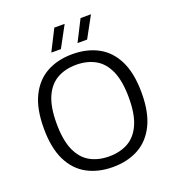

<svg xmlns="http://www.w3.org/2000/svg" viewBox="-166 -1075 1106 1214"><g transform="rotate(-20 387.0 -468.0)"><path d="M386.5 9.5Q288 9.5 213.8 -30.8Q139.5 -71 98.5 -154.8Q57.5 -238.5 57.5 -370Q57.5 -501.5 99 -585.2Q140.5 -669 214.5 -709.2Q288.5 -749.5 386.5 -749.5Q485.5 -749.5 559.8 -709.2Q634 -669 675 -585Q716 -501 716 -370Q716 -239 674.5 -155Q633 -71 558.8 -30.8Q484.5 9.5 386.5 9.5ZM386.5 -62Q460 -62 514.5 -92.2Q569 -122.5 599.2 -189.8Q629.5 -257 629.5 -367.5Q629.5 -480.5 599.2 -548.8Q569 -617 514.2 -647.5Q459.5 -678 386.5 -678Q314 -678 259.2 -647.8Q204.5 -617.5 174.2 -550.2Q144 -483 144 -372.5Q144 -259.5 174.2 -191.2Q204.5 -123 259 -92.5Q313.5 -62 386.5 -62ZM442.5 -804 514.5 -946H584.5L507 -804ZM266 -804 338 -946H407.5L330.5 -804Z"/></g></svg>

Font: Encode Sans SemiExpanded SemiExpanded
Style: Regular
Weight: 400
Width: 6
Designer: Multiple Designers
Foundry: Impallari Type
Version: Version 3.000; ttfautohint (v1.8.3) -l 8 -r 50 -G 200 -x 14 